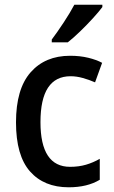

<svg xmlns="http://www.w3.org/2000/svg" viewBox="-20 -786 483 816"><path d="M272 10Q167 10 107.5 -57.5Q48 -125 48 -266Q48 -408 110 -478.5Q172 -549 278 -549Q320 -549 355 -540.5Q390 -532 414 -519L384 -436Q359 -447 332 -454.5Q305 -462 280 -462Q152 -462 152 -267Q152 -77 278 -77Q315 -77 345.5 -86Q376 -95 404 -111V-22Q351 10 272 10ZM415 -756Q401 -737 375 -708.5Q349 -680 320 -652Q291 -624 268 -606H200V-618Q224 -650 251 -691Q278 -732 296 -766H415Z"/></svg>

Font: Noto Sans Malayalam SemiCondensed Medium
Style: Regular
Weight: 500
Width: 4
Designer: Jelle Bosma - Monotype Design Team
Foundry: Monotype Imaging Inc.
Version: Version 2.104; ttfautohint (v1.8.4.7-5d5b)